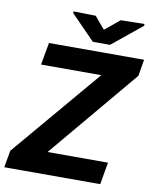

<svg xmlns="http://www.w3.org/2000/svg" viewBox="-115 -977 843 1049"><g transform="rotate(10 307.0 -452.0)"><path d="M535.6 -123 514.2 0H19.5L41 -123ZM616.7 -619.1 97.2 0H-18.1L-1.5 -94.2L521 -710.9H632.3ZM581.1 -710.9 559.6 -587.4H82.5L104.5 -710.9ZM330.1 -901.9 387.2 -834 469.2 -901.4 600.1 -903.8 600.6 -894 434.6 -758.8H339.4L206.5 -895V-904.3Z"/></g></svg>

Font: Roboto ExtraBold
Style: Italic
Weight: 800
Designer: Christian Robertson
Foundry: Google
Version: Version 3.009; 2024